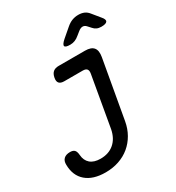

<svg xmlns="http://www.w3.org/2000/svg" viewBox="-229 -1083 1124 1227"><g transform="rotate(-30 333.5 -470.0)"><path d="M-7 -158Q-8 -187 8 -202Q24 -217 54 -217Q76 -217 86.5 -206.5Q97 -196 99 -169Q102 -128 128.5 -105Q155 -82 204 -82Q264 -82 303.5 -116Q343 -150 355 -212L420 -584Q424 -606 415.5 -616.5Q407 -627 385 -627H249Q223 -627 212 -639.5Q201 -652 206 -678Q211 -705 226 -717.5Q241 -730 267 -730H461Q506 -730 524 -708Q542 -686 534 -641L458 -212Q449 -161 425.5 -120Q402 -79 367 -50Q332 -21 286.5 -5.5Q241 10 188 10Q96 10 45 -34Q-6 -78 -7 -158ZM400 -810Q363 -810 360 -823Q357 -836 387 -862L450 -916Q471 -934 492.5 -942Q514 -950 538 -950Q562 -950 580.5 -942Q599 -934 613 -916L658 -861Q680 -836 672 -823Q664 -810 629 -810Q610 -810 596 -816.5Q582 -823 572 -835L552 -857Q540 -871 524.5 -871Q509 -871 491 -856L466 -836Q451 -823 434.5 -816.5Q418 -810 400 -810Z"/></g></svg>

Font: Maple Mono NL Medium
Style: Italic
Weight: 500
Italic angle: -10°
Monospace: yes
Designer: subframe7536
Version: Version 7.000